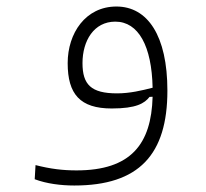

<svg xmlns="http://www.w3.org/2000/svg" viewBox="-20 -346 626 583"><path d="M205.6 217.3C401.9 217.3 488.3 123.5 488.3 -70.8C488.3 -237.8 428.2 -326.2 333.5 -326.2C239.7 -326.2 185.5 -245.1 185.5 -154.3C185.5 -60.1 223.1 -16.6 319.3 -16.6C393.6 -16.6 418.9 -32.2 434.1 -51.8L443.4 -52.2C439.5 91.8 377.4 171.4 212.4 171.4C170.9 171.4 133.8 167 87.9 155.3L85.4 198.2C121.6 211.9 165.5 217.3 205.6 217.3ZM443.4 -79.6C410.6 -71.3 374.5 -62.5 335.4 -62.5C256.3 -62.5 230.5 -89.4 230.5 -154.3C230.5 -222.2 265.1 -280.3 330.1 -280.3C400.4 -280.3 440.9 -206.1 443.4 -79.6Z"/></svg>

Font: Cascadia Code PL ExtraLight
Style: Regular
Weight: 200
Monospace: yes
Designer: Aaron Bell
Foundry: Saja Typeworks
Version: Version 2404.023